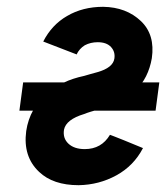

<svg xmlns="http://www.w3.org/2000/svg" viewBox="-20 -532 488 564"><path d="M107 -410Q144 -396 164 -388Q184 -380 192.5 -377Q201 -374 203 -373Q205 -372 205 -372Q213 -389 229 -399Q246 -408 267 -408Q293 -408 306 -394Q319 -380 316 -360Q312 -333 266 -320Q256 -317 246 -314.5Q236 -312 227 -309Q194 -302 167.5 -289.5Q141 -277 121 -260Q67 -215 57 -147Q47 -72 95 -27Q136 12 211 12Q271 11 322 -17Q373 -45 400 -97Q364 -112 344 -120Q324 -128 315 -131.5Q306 -135 304.5 -135.5Q303 -136 303 -136Q278 -94 229 -94Q198 -94 181 -110Q164 -126 168 -151Q174 -181 227 -197Q237 -201 247 -204Q257 -207 268 -210Q301 -217 328 -231Q355 -245 376 -264Q397 -284 409 -308Q421 -332 426 -361Q436 -430 394 -470Q351 -511 283 -512Q223 -512 177 -485Q132 -459 107 -410ZM37 -207H437L448 -290H48Z"/></svg>

Font: Unageo
Style: SemiBold-Italic
Weight: 600
Designer: Richard Sepsi
Foundry: Richard Sepsi
Version: Version 2.000